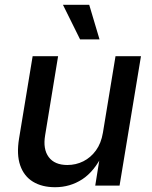

<svg xmlns="http://www.w3.org/2000/svg" viewBox="-20 -783 642 810"><path d="M212.4 6.8Q157.2 6.8 119.1 -16.4Q81.1 -39.6 65.2 -85.4Q49.3 -131.3 60.5 -199.2L117.7 -545.9H225.1L170.4 -212.4Q160.6 -153.8 185.5 -120.4Q210.4 -86.9 264.2 -86.9Q300.3 -86.9 331.5 -102.5Q362.8 -118.2 384.8 -148.4Q406.7 -178.7 414.1 -222.7L467.3 -545.9H574.7L484.4 0H381.8L403.3 -133.8H414.1Q377.9 -59.6 326.7 -26.4Q275.4 6.8 212.4 6.8ZM317.9 -616.7 245.6 -762.7H356.4L399.9 -616.7Z"/></svg>

Font: Inter Medium
Style: Italic
Weight: 500
Italic angle: -9.3988°
Designer: Rasmus Andersson
Foundry: rsms
Version: Version 4.001;git-66647c0bb